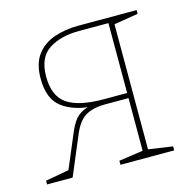

<svg xmlns="http://www.w3.org/2000/svg" viewBox="-83 -606 694 690"><g transform="rotate(-15 264.0 -261.0)"><path d="M10 0V-14L105 -31L95 -24L152 -159Q167 -195 187 -212Q207 -229 237 -233V-229Q169 -234 127.5 -266Q86 -298 86 -373Q86 -428 110 -460.5Q134 -493 175 -507.5Q216 -522 266 -522H483V-508L385 -492L393 -499V-21L386 -29L483 -15V0H283V-15L380 -29L373 -21V-230L379 -224H285Q242 -224 214 -208Q186 -192 167 -147L105 0ZM373 -237V-512L382 -503H263Q195 -503 151 -474.5Q107 -446 107 -375Q107 -302 150.5 -272.5Q194 -243 286 -243H379Z"/></g></svg>

Font: Bitter Thin
Style: Regular
Weight: 100
Designer: Sol Matas, and Bitter project Authors
Foundry: Sol Matas
Version: Version 2.002